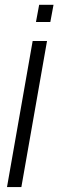

<svg xmlns="http://www.w3.org/2000/svg" viewBox="-20 -762 238 782"><path d="M8.5 0H67L171.5 -595H113ZM139.5 -742.5 126.5 -672.5H185L198 -742.5Z"/></svg>

Font: Anybody SemiCondensed Light
Style: Italic
Weight: 300
Width: 4
Italic angle: -10°
Version: Version 1.113;gftools[0.9.25]